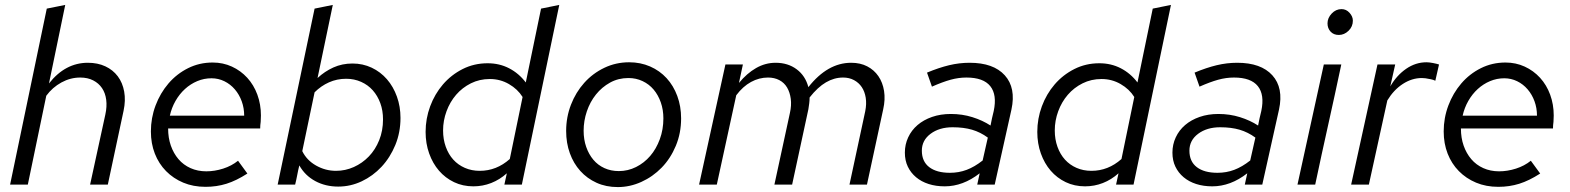

<svg xmlns="http://www.w3.org/2000/svg" viewBox="-20 -750 6379 780"><path d="M21 0Q59 -180 95.5 -357.5Q132 -535 170 -715L245 -730Q228 -650 212 -570.5Q196 -491 179 -411Q245 -495 337 -495Q377 -495 408 -480.5Q439 -466 458.5 -440Q478 -414 484.5 -378Q491 -342 482 -300Q466 -225 450 -150Q434 -75 418 0H346Q362 -72 377 -142.5Q392 -213 408 -285Q415 -317 411.5 -344.5Q408 -372 394.5 -392Q381 -412 358.5 -423.5Q336 -435 306 -435Q266 -435 229.5 -415Q193 -395 168 -361Q149 -270 130.5 -180.5Q112 -91 93 0Z M985 -45Q940 -16 900 -3.5Q860 9 815 9Q765 9 724.5 -8Q684 -25 654.5 -55Q625 -85 609 -126Q593 -167 593 -216Q593 -271 612 -321.5Q631 -372 664.5 -411Q698 -450 744 -473Q790 -496 844 -496Q886 -496 922 -479.5Q958 -463 984.5 -434Q1011 -405 1025.5 -365.5Q1040 -326 1040 -281Q1040 -274 1039.5 -267.5Q1039 -261 1039 -255Q1038 -248 1037.5 -241.5Q1037 -235 1037 -228H663Q663 -190 674 -158.5Q685 -127 705 -103.5Q725 -80 754 -67Q783 -54 818 -54Q852 -54 886.5 -65Q921 -76 947 -97Q957 -84 966 -71Q975 -58 985 -45ZM839 -432Q809 -432 781.5 -420.5Q754 -409 731.5 -388.5Q709 -368 693 -340Q677 -312 670 -280H972Q972 -311 962 -338.5Q952 -366 934 -387Q916 -408 891.5 -420Q867 -432 839 -432Z M1607 -271Q1607 -212 1586 -161Q1565 -110 1530 -72.5Q1495 -35 1449.5 -13.5Q1404 8 1354 8Q1302 8 1260.5 -14.5Q1219 -37 1196 -78Q1191 -58 1187.5 -39Q1184 -20 1179 0H1108Q1146 -180 1183 -357.5Q1220 -535 1258 -715Q1277 -719 1295 -722.5Q1313 -726 1332 -730Q1316 -655 1301 -581.5Q1286 -508 1270 -433Q1299 -460 1334.5 -476Q1370 -492 1412 -492Q1454 -492 1490 -475Q1526 -458 1552 -428Q1578 -398 1592.5 -357.5Q1607 -317 1607 -271ZM1386 -430Q1349 -430 1316.5 -415.5Q1284 -401 1258 -375Q1245 -315 1233 -255.5Q1221 -196 1208 -136Q1226 -99 1264 -77.5Q1302 -56 1345 -56Q1383 -56 1417.5 -71.5Q1452 -87 1478.5 -114.5Q1505 -142 1520.5 -180.5Q1536 -219 1536 -265Q1536 -301 1525 -331Q1514 -361 1494.5 -383Q1475 -405 1447 -417.5Q1419 -430 1386 -430Z M2029 0Q2031 -11 2034 -23Q2037 -35 2039 -46Q2010 -20 1975.5 -6.5Q1941 7 1903 7Q1860 7 1824.5 -10Q1789 -27 1763.5 -56.5Q1738 -86 1723.5 -126.5Q1709 -167 1709 -214Q1709 -268 1727.5 -318Q1746 -368 1779.5 -407Q1813 -446 1859.5 -469.5Q1906 -493 1961 -493Q2009 -493 2048.5 -472.5Q2088 -452 2116 -415Q2132 -490 2147 -565Q2162 -640 2178 -715Q2197 -719 2215 -722.5Q2233 -726 2252 -730Q2214 -547 2176 -365Q2138 -183 2100 0ZM1780 -220Q1780 -184 1791 -153.5Q1802 -123 1821.5 -101.5Q1841 -80 1868.5 -68Q1896 -56 1929 -56Q1997 -56 2051 -104Q2064 -167 2077 -230Q2090 -293 2103 -356Q2083 -388 2047.5 -408.5Q2012 -429 1970 -429Q1928 -429 1893 -411.5Q1858 -394 1833 -365Q1808 -336 1794 -298Q1780 -260 1780 -220Z M2280 -218Q2280 -274 2299.5 -324.5Q2319 -375 2353.5 -413.5Q2388 -452 2435 -474.5Q2482 -497 2536 -497Q2582 -497 2621 -480Q2660 -463 2688 -432.5Q2716 -402 2731.5 -360Q2747 -318 2747 -269Q2747 -209 2725.5 -157.5Q2704 -106 2668 -69Q2632 -32 2585.5 -11Q2539 10 2490 10Q2442 10 2403.5 -7.5Q2365 -25 2337.5 -55.5Q2310 -86 2295 -127.5Q2280 -169 2280 -218ZM2494 -55Q2531 -55 2564 -71.5Q2597 -88 2621.5 -116.5Q2646 -145 2660.5 -184.5Q2675 -224 2675 -269Q2675 -304 2664.5 -334Q2654 -364 2635.5 -386Q2617 -408 2590.5 -420.5Q2564 -433 2533 -433Q2492 -433 2458.5 -414.5Q2425 -396 2401 -366Q2377 -336 2364 -297.5Q2351 -259 2351 -219Q2351 -183 2361.5 -153Q2372 -123 2390.5 -101Q2409 -79 2435.5 -67Q2462 -55 2494 -55Z M2820 0Q2847 -123 2873.5 -244Q2900 -365 2927 -488H2998Q2994 -469 2990 -450.5Q2986 -432 2982 -413Q3014 -452 3051.5 -473.5Q3089 -495 3131 -495Q3181 -495 3216.5 -468.5Q3252 -442 3264 -396Q3342 -495 3438 -495Q3475 -495 3503 -480.5Q3531 -466 3548.5 -440.5Q3566 -415 3571.5 -380.5Q3577 -346 3568 -306Q3551 -229 3535 -153Q3519 -77 3502 0H3431Q3447 -75 3463 -149Q3479 -223 3495 -298Q3501 -328 3497 -353Q3493 -378 3481 -396Q3469 -414 3449.5 -424.5Q3430 -435 3405 -435Q3369 -435 3335.5 -415.5Q3302 -396 3269 -354Q3269 -342 3267.5 -330Q3266 -318 3264 -306Q3247 -229 3231 -153Q3215 -77 3198 0H3126L3189 -291Q3196 -322 3192.5 -348.5Q3189 -375 3177.5 -394.5Q3166 -414 3146 -424.5Q3126 -435 3100 -435Q3064 -435 3031 -417Q2998 -399 2971 -363Q2951 -272 2931.5 -181.5Q2912 -91 2892 0Z M3818 7Q3782 7 3752.5 -2.5Q3723 -12 3701.5 -30Q3680 -48 3668 -73Q3656 -98 3656 -130Q3656 -163 3669.5 -192Q3683 -221 3707.5 -242Q3732 -263 3766.5 -275Q3801 -287 3843 -287Q3889 -287 3930.5 -274Q3972 -261 4004 -240Q4007 -255 4010 -269.5Q4013 -284 4017 -299Q4031 -365 4003 -400Q3975 -435 3906 -435Q3874 -435 3841.5 -426Q3809 -417 3766 -398Q3761 -412 3756 -426.5Q3751 -441 3746 -455Q3794 -475 3835.5 -485Q3877 -495 3919 -495Q4016 -495 4062 -444Q4108 -393 4089 -305Q4072 -228 4055 -152.5Q4038 -77 4021 0H3950Q3952 -11 3955 -23Q3958 -35 3960 -46Q3892 7 3818 7ZM3725 -138Q3725 -94 3755 -71Q3785 -48 3839 -48Q3875 -48 3907 -60Q3939 -72 3972 -98L3993 -191Q3963 -213 3929 -223Q3895 -233 3850 -233Q3796 -233 3760.5 -206.5Q3725 -180 3725 -138Z M4514 0Q4516 -11 4519 -23Q4522 -35 4524 -46Q4495 -20 4460.5 -6.5Q4426 7 4388 7Q4345 7 4309.5 -10Q4274 -27 4248.5 -56.5Q4223 -86 4208.5 -126.5Q4194 -167 4194 -214Q4194 -268 4212.5 -318Q4231 -368 4264.5 -407Q4298 -446 4344.5 -469.5Q4391 -493 4446 -493Q4494 -493 4533.5 -472.5Q4573 -452 4601 -415Q4617 -490 4632 -565Q4647 -640 4663 -715Q4682 -719 4700 -722.5Q4718 -726 4737 -730Q4699 -547 4661 -365Q4623 -183 4585 0ZM4265 -220Q4265 -184 4276 -153.5Q4287 -123 4306.5 -101.5Q4326 -80 4353.5 -68Q4381 -56 4414 -56Q4482 -56 4536 -104Q4549 -167 4562 -230Q4575 -293 4588 -356Q4568 -388 4532.5 -408.5Q4497 -429 4455 -429Q4413 -429 4378 -411.5Q4343 -394 4318 -365Q4293 -336 4279 -298Q4265 -260 4265 -220Z M4905 7Q4869 7 4839.5 -2.5Q4810 -12 4788.5 -30Q4767 -48 4755 -73Q4743 -98 4743 -130Q4743 -163 4756.5 -192Q4770 -221 4794.5 -242Q4819 -263 4853.5 -275Q4888 -287 4930 -287Q4976 -287 5017.5 -274Q5059 -261 5091 -240Q5094 -255 5097 -269.5Q5100 -284 5104 -299Q5118 -365 5090 -400Q5062 -435 4993 -435Q4961 -435 4928.5 -426Q4896 -417 4853 -398Q4848 -412 4843 -426.5Q4838 -441 4833 -455Q4881 -475 4922.5 -485Q4964 -495 5006 -495Q5103 -495 5149 -444Q5195 -393 5176 -305Q5159 -228 5142 -152.5Q5125 -77 5108 0H5037Q5039 -11 5042 -23Q5045 -35 5047 -46Q4979 7 4905 7ZM4812 -138Q4812 -94 4842 -71Q4872 -48 4926 -48Q4962 -48 4994 -60Q5026 -72 5059 -98L5080 -191Q5050 -213 5016 -223Q4982 -233 4937 -233Q4883 -233 4847.5 -206.5Q4812 -180 4812 -138Z M5419 -608Q5398 -608 5385.5 -621.5Q5373 -635 5373 -655Q5373 -677 5390 -695Q5407 -713 5430 -713Q5449 -713 5462.5 -698Q5476 -683 5476 -666Q5476 -642 5458.5 -625Q5441 -608 5419 -608ZM5429 -488Q5403 -365 5376 -244Q5349 -123 5323 0H5251Q5278 -123 5304.5 -244Q5331 -365 5358 -488Z M5469 0Q5496 -123 5522.5 -244Q5549 -365 5576 -488H5648Q5643 -465 5638 -443.5Q5633 -422 5628 -399Q5654 -444 5692.5 -470.5Q5731 -497 5775 -497Q5786 -497 5801.5 -494Q5817 -491 5826 -488L5811 -422Q5803 -426 5793 -428Q5783 -430 5771 -432Q5767 -432 5763.5 -432.5Q5760 -433 5756 -433Q5716 -433 5679 -409Q5642 -385 5616 -342L5541 0Z M6237 -45Q6192 -16 6152 -3.5Q6112 9 6067 9Q6017 9 5976.5 -8Q5936 -25 5906.5 -55Q5877 -85 5861 -126Q5845 -167 5845 -216Q5845 -271 5864 -321.5Q5883 -372 5916.5 -411Q5950 -450 5996 -473Q6042 -496 6096 -496Q6138 -496 6174 -479.5Q6210 -463 6236.5 -434Q6263 -405 6277.5 -365.5Q6292 -326 6292 -281Q6292 -274 6291.5 -267.5Q6291 -261 6291 -255Q6290 -248 6289.5 -241.5Q6289 -235 6289 -228H5915Q5915 -190 5926 -158.5Q5937 -127 5957 -103.5Q5977 -80 6006 -67Q6035 -54 6070 -54Q6104 -54 6138.5 -65Q6173 -76 6199 -97Q6209 -84 6218 -71Q6227 -58 6237 -45ZM6091 -432Q6061 -432 6033.5 -420.5Q6006 -409 5983.5 -388.5Q5961 -368 5945 -340Q5929 -312 5922 -280H6224Q6224 -311 6214 -338.5Q6204 -366 6186 -387Q6168 -408 6143.5 -420Q6119 -432 6091 -432Z"/></svg>

Font: Rosa Sans Light
Style: Italic
Weight: 300
Italic angle: -12°
Designer: Pentagram / MCKL
Foundry: Pentagram / MCKL
Version: Version 1.005;September 16, 2019;FontCreator 11.5.0.2425 64-